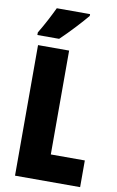

<svg xmlns="http://www.w3.org/2000/svg" viewBox="-100 -980 629 1034"><g transform="rotate(10 214.0 -463.5)"><path d="M306 -917V-927H124C103 -883 78 -834 46 -781V-767H165C215 -814 278 -883 306 -917ZM59 0H415V-146H229V-714H59Z"/></g></svg>

Font: Noto Sans Lao Looped ExtraCondensed Black
Style: Regular
Weight: 900
Width: 2
Designer: Mark Frömberg, Ben Mitchell
Foundry: The Fontpad Ltd
Version: Version 1.002